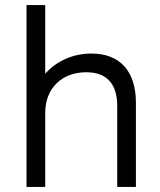

<svg xmlns="http://www.w3.org/2000/svg" viewBox="-20 -740 633 760"><path d="M85 0H159V-293C159 -390 224 -454 321 -454C402 -454 444 -409 444 -320V0H518V-333C518 -458 455 -528 342 -528C268 -528 203 -498 159 -448V-720H85Z"/></svg>

Font: Fixel Text Regular
Style: Regular
Weight: 400
Width: 4
Designer: AlfaBravo + MacPaw
Foundry: Kyrylo Tkachov, Marchela Mozhyna, Serhii Makarenko, Maria Weinstein, Zakhar Kryvoshyya
Version: Version 1.211